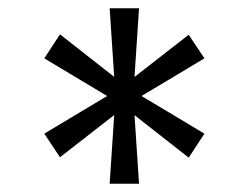

<svg xmlns="http://www.w3.org/2000/svg" viewBox="-20 -797 601 464"><path d="M269 -583 436 -713 474 -656 292 -547 125 -417 87 -474ZM269 -547 87 -656 125 -714 292 -583 474 -474 436 -416ZM259 -565 245 -777H316L302 -565L316 -353H245Z"/></svg>

Font: Pathway Extreme 8pt Thin Light
Style: Regular
Weight: 300
Version: Version 1.001;gftools[0.9.26]